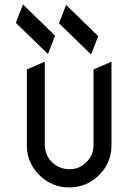

<svg xmlns="http://www.w3.org/2000/svg" viewBox="-20 -815 602 835"><path d="M219.7 -659.7 188.5 -580.1 48.8 -715.8 80.1 -795.4ZM407.2 -657.7 376 -578.1 236.3 -713.9 267.6 -793.5ZM284.2 -79.1Q325.2 -79.1 356 -109.9Q386.7 -140.6 386.7 -183.6Q386.7 -184.6 386.7 -185.1V-512.7Q386.7 -512.7 464.8 -546.9V-183.6Q464.8 -107.4 411.1 -53.7Q357.4 0 281.2 0Q205.1 0 150.9 -53.7Q96.7 -107.4 96.7 -183.6V-512.7L174.8 -546.9V-185.1Q175.8 -139.6 206.1 -109.9Q237.3 -79.1 284.2 -79.1Z"/></svg>

Font: NovaMono
Style: Regular
Weight: 400
Monospace: yes
Version: Version 1.2